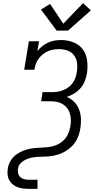

<svg xmlns="http://www.w3.org/2000/svg" viewBox="-20 -998 640 1223"><path d="M162 205Q143 205 124.5 202.5Q106 200 89 193Q72 186 58.5 174.5Q45 163 37 146.5Q29 130 28 111Q27 92 30 74Q34 48 48.5 24.5Q63 1 85 -14.5Q107 -30 132 -39.5Q157 -49 182 -52.5Q207 -56 233 -57Q259 -58 284.5 -60.5Q310 -63 335 -72.5Q360 -82 380.5 -100Q401 -118 412.5 -142.5Q424 -167 428 -192Q432 -213 431.5 -233.5Q431 -254 425.5 -273.5Q420 -293 408.5 -308.5Q397 -324 380 -334.5Q363 -345 343 -349Q323 -353 302 -353H242L251 -411H312Q330 -411 348 -414Q366 -417 383.5 -424Q401 -431 416.5 -442.5Q432 -454 443 -469.5Q454 -485 460.5 -503Q467 -521 469 -538Q474 -567 471 -595Q468 -623 452.5 -644.5Q437 -666 411 -675.5Q385 -685 357 -685Q357 -685 357 -685Q357 -685 357 -685Q338 -685 320 -682Q302 -679 284.5 -671.5Q267 -664 252 -651.5Q237 -639 225.5 -623.5Q214 -608 208 -590Q202 -572 199 -554H134L164 -735H229L218 -672Q232 -690 249.5 -704Q267 -718 287 -727Q307 -736 328 -739.5Q349 -743 370 -743Q410 -743 447.5 -728.5Q485 -714 507.5 -683.5Q530 -653 535 -612.5Q540 -572 534 -532Q530 -507 520.5 -482.5Q511 -458 494 -438Q477 -418 454 -403.5Q431 -389 406 -381Q433 -369 453 -348.5Q473 -328 483.5 -301Q494 -274 495.5 -243Q497 -212 492 -182Q489 -164 484 -146.5Q479 -129 470.5 -112Q462 -95 450 -80Q438 -65 423 -53Q408 -41 391.5 -31.5Q375 -22 357 -16Q339 -10 321.5 -6.5Q304 -3 286 -1.5Q268 0 250 0Q232 0 214 1.5Q196 3 178 7Q160 11 143 19Q126 27 112 41Q98 55 95 73Q92 89 95 104Q98 119 108 129Q118 139 132.5 143Q147 147 162 147H219V205ZM341 -803 241 -937 299 -973 383 -847 509 -978 559 -932 413 -803Z"/></svg>

Font: Iosevka Curly Slab LtEx
Style: Italic
Weight: 300
Width: 7
Italic angle: -9°
Monospace: yes
Designer: Belleve Invis
Foundry: Belleve Invis
Version: Version 11.1.0; ttfautohint (v1.8.3)